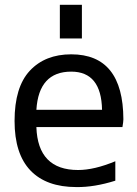

<svg xmlns="http://www.w3.org/2000/svg" viewBox="-20 -759 565 791"><path d="M129.9 -306.6H400.4Q397.5 -463.9 273.4 -463.9Q139.6 -463.9 129.9 -306.6ZM129.9 -235.4Q135.7 -58.6 301.8 -58.6Q368.2 -58.6 455.1 -94.7V-14.6Q368.2 12.7 294.9 11.7Q170.9 11.7 105.5 -56.6Q40 -125 40 -260.7Q40 -400.4 103 -467.8Q166 -535.2 273.4 -535.2Q487.3 -535.2 488.3 -267.6Q488.3 -257.8 484.4 -235.4ZM226.6 -600.6V-739.3H317.4V-600.6Z"/></svg>

Font: irohakakuC Regular
Style: Regular
Weight: 400
Designer: [Source Han Sans]
Ryoko NISHIZUKA Ë•øÂ°öÊ∂ºÂ≠ê (kana & ideographs); Paul D. Hunt (Latin, Greek & Cyrillic); Wenlong ZHAN
Version: Version 1.001.20160904